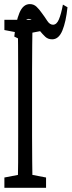

<svg xmlns="http://www.w3.org/2000/svg" viewBox="-20 -898 343 918"><path d="M1 0V-49.3L93.3 -66.9H108.4L200.2 -49.3V0ZM64.9 0Q66.4 -61 66.7 -122.1Q66.9 -183.1 66.9 -246.1Q66.9 -309.1 66.9 -371.6V-430.7Q66.9 -493.2 66.9 -555.4Q66.9 -617.7 66.4 -680.2Q65.9 -742.7 64.9 -803.2H135.7Q134.8 -743.2 134 -681.2Q133.3 -619.1 133.3 -556.6Q133.3 -494.1 133.3 -430.7V-371.6Q133.3 -310.5 133.3 -248.3Q133.3 -186 134 -123.8Q134.8 -61.5 135.7 0ZM1 -754.4V-803.2H200.2V-754.4L108.4 -736.8H93.3ZM48.3 -723.1Q55.2 -793.9 72.8 -836.2Q90.3 -878.4 122.6 -878.4Q141.6 -878.4 155 -865.5Q168.5 -852.5 181.6 -833.5Q193.4 -817.9 205.6 -798.8Q217.8 -779.8 233.4 -779.8Q251 -779.8 261.7 -805.4Q272.5 -831.1 280.8 -876L302.7 -863.3Q295.4 -793.5 278.1 -751.7Q260.7 -710 229.5 -710Q209.5 -710 196.5 -722.2Q183.6 -734.4 170.9 -750Q157.7 -769 145.5 -788.3Q133.3 -807.6 117.7 -807.6Q101.1 -807.6 89.4 -782.2Q77.6 -756.8 70.3 -712.4Z"/></svg>

Font: Scarab Serif
Style: Condensed
Weight: 400
Designer: John Roberts
Foundry: Scarab
Version: 1.0